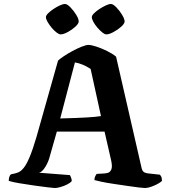

<svg xmlns="http://www.w3.org/2000/svg" viewBox="-20 -946 854 966"><path d="M256 0Q250 0 220.5 -3.5Q191 -7 152.5 -12.5Q114 -18 78 -24Q42 -30 24 -36Q24 -47 27 -56Q30 -65 35 -69L49 -72Q60 -74 72.5 -79Q85 -84 99 -101Q113 -118 128.5 -154.5Q144 -191 163 -255L272 -641Q280 -649 300 -662.5Q320 -676 344 -689Q368 -702 390.5 -711Q413 -720 425 -720Q439 -720 465 -711.5Q491 -703 518.5 -689.5Q546 -676 564 -661L693 -98Q696 -87 702.5 -81.5Q709 -76 722 -74L785 -67Q788 -61 791 -57.5Q794 -54 795 -36Q783 -24 755 -12Q727 0 709 0Q701 0 676.5 -3Q652 -6 618.5 -11Q585 -16 551 -21Q517 -26 491 -31.5Q465 -37 455 -40Q455 -52 460 -61Q465 -70 466 -71L499 -73Q511 -73 523 -76.5Q535 -80 540.5 -94.5Q546 -109 539 -140L506 -284H266L227 -147Q218 -120 203.5 -99.5Q189 -79 176 -77L332 -65Q333 -62 337 -53.5Q341 -45 341 -35Q334 -26 318 -18Q302 -10 284.5 -5Q267 0 256 0ZM283 -350Q445 -354 488 -362L436 -599Q397 -625 357 -632ZM515 -773Q507 -773 495 -782.5Q483 -792 470.5 -806.5Q458 -821 450 -835.5Q442 -850 442 -860Q442 -868 453 -879Q464 -890 480 -900.5Q496 -911 512 -918.5Q528 -926 538 -926Q549 -926 565.5 -909Q582 -892 594.5 -871Q607 -850 607 -838Q607 -827 589.5 -811.5Q572 -796 550.5 -784.5Q529 -773 515 -773ZM285 -773Q277 -773 264.5 -782.5Q252 -792 240 -806.5Q228 -821 219.5 -835.5Q211 -850 211 -860Q211 -868 222 -879Q233 -890 249.5 -901Q266 -912 281.5 -919Q297 -926 307 -926Q318 -926 334.5 -909Q351 -892 363.5 -871.5Q376 -851 376 -838Q376 -827 359 -811.5Q342 -796 320.5 -784.5Q299 -773 285 -773Z"/></svg>

Font: Texturina
Style: Bold
Weight: 700
Designer: Guillermo Torres Carreño
Foundry: Omnibus-Type
Version: Version 1.002; ttfautohint (v1.8.3)